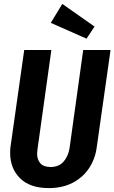

<svg xmlns="http://www.w3.org/2000/svg" viewBox="-20 -948 586 983"><path d="M475 -192Q467 -134 436 -87Q405 -40 352.5 -12.5Q300 15 230 15Q133 15 82.5 -35.5Q32 -86 32 -164Q32 -186 34 -198L104 -692H243L172 -184Q170 -168 170 -162Q170 -130 187 -111.5Q204 -93 239 -93Q281 -93 305 -120Q329 -147 336 -189L406 -692H546ZM464 -812 423 -750 240 -831 299 -928Z"/></svg>

Font: Fira Sans Compressed SemiBold
Style: Italic
Weight: 600
Width: 1
Italic angle: -8°
Designer: bBox Type GmbH & Carrois Corporate GbR & Edenspiekermann AG
Foundry: bBox Type GmbH & Carrois Corporate GbR & Edenspiekermann AG
Version: Version 4.301